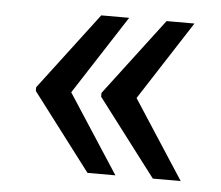

<svg xmlns="http://www.w3.org/2000/svg" viewBox="-38 -503 544 472"><g transform="rotate(5 234.5 -267.5)"><path d="M136.7 -267.6 262.7 -73.7H193.8L49.8 -263.2V-272.5L193.8 -462.4H262.7ZM297.9 -267.6 423.8 -73.7H355L210.9 -263.2V-272.5L355 -462.4H423.8Z"/></g></svg>

Font: Roboto
Style: Regular
Weight: 400
Designer: Google
Version: Version 2.001047; 2015